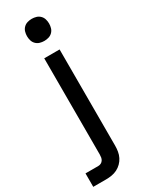

<svg xmlns="http://www.w3.org/2000/svg" viewBox="-261 -781 805 1039"><g transform="rotate(-30 142.0 -262.0)"><path d="M-16 215V131H64Q73 131 81 127Q89 123 94 115.5Q99 108 100.5 99Q102 90 102 81V-520H198V81Q198 99 195 117Q192 135 184 151Q176 167 163 180Q150 193 134 201Q118 209 100 212Q82 215 64 215ZM150 -601Q136 -601 122.5 -605Q109 -609 99 -619Q89 -629 85 -642.5Q81 -656 81 -670Q81 -684 85 -697.5Q89 -711 99 -721Q109 -731 122.5 -735Q136 -739 150 -739Q164 -739 177.5 -735Q191 -731 201 -721Q211 -711 215 -697.5Q219 -684 219 -670Q219 -656 215 -642.5Q211 -629 201 -619Q191 -609 177.5 -605Q164 -601 150 -601Z"/></g></svg>

Font: Iosevka Aile Medium
Style: Regular
Weight: 500
Designer: Belleve Invis
Foundry: Belleve Invis
Version: Version 27.3.5; ttfautohint (v1.8.4)